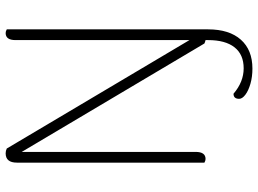

<svg xmlns="http://www.w3.org/2000/svg" viewBox="-137 -607 914 680"><g transform="rotate(-90 320.0 -267.0)"><path d="M310 123Q310 103 328 103Q370 139 418 139Q467 139 492.5 106.5Q518 74 518 13V4Q510 2 506 0L122 -647V-31Q122 4 97 4Q91 4 84 0V-664Q84 -704 117 -704Q126 -704 134 -700L518 -53V-669Q518 -704 543 -704Q549 -704 556 -700V13Q556 88 519.5 129Q483 170 417 170Q388 170 363.5 163Q339 156 324.5 145Q310 134 310 123Z"/></g></svg>

Font: Thasadith
Style: Regular
Weight: 400
Designer: Cadson Demak Co.,Ltd.
Foundry: Cadson Demak Co.,Ltd.
Version: Version 1.000; ttfautohint (v1.6)